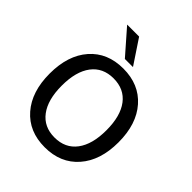

<svg xmlns="http://www.w3.org/2000/svg" viewBox="-257 -1108 1273 1273"><g transform="rotate(45 379.5 -471.0)"><path d="M56.6 -359.4Q56.6 -530.3 143.6 -629.4Q230.5 -728.5 378.9 -728.5Q527.3 -728.5 614.7 -629.4Q702.1 -530.3 702.1 -359.4Q702.1 -189.5 614.7 -89.8Q527.3 9.8 378.9 9.8Q230.5 9.8 143.6 -89.8Q56.6 -189.5 56.6 -359.4ZM169.9 -359.4Q169.9 -227.5 224.6 -154.8Q279.3 -82 378.9 -82Q479.5 -82 534.2 -154.8Q588.9 -227.5 588.9 -359.4Q588.9 -492.2 534.2 -564.5Q479.5 -636.7 378.9 -636.7Q279.3 -636.7 224.6 -564.5Q169.9 -492.2 169.9 -359.4ZM190.4 -952.1H302.7L417 -780.3H340.8Z"/></g></svg>

Font: Min Sans Medium
Style: Regular
Weight: 500
Designer: Jinseong-Kim, NotoSansCJK, Nunito
Foundry: Jinseong-Kim
Version: Version 1.400;Glyphs 3.1.2 (3151)